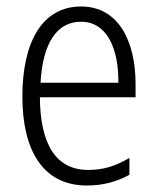

<svg xmlns="http://www.w3.org/2000/svg" viewBox="-20 -562 485 592"><path d="M230 -542C111 -542 49 -434 49 -264C49 -99 112 10 248 10C299 10 340 -2 379 -23V-75C335 -49 297 -38 252 -38C154 -38 104 -115 103 -262H398V-303C398 -434 346 -542 230 -542ZM230 -495C310 -495 346 -412 345 -307H105C112 -432 157 -495 230 -495Z"/></svg>

Font: Noto Sans Devanagari Condensed Light
Style: Regular
Weight: 300
Width: 3
Designer: Jelle Bosma - Monotype Design Team
Foundry: Monotype Imaging Inc.
Version: Version 2.004